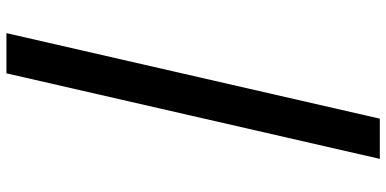

<svg xmlns="http://www.w3.org/2000/svg" viewBox="-322 -511 1201 597"><g transform="rotate(90 278.5 -212.5)"><path d="M474 -793 208 368H83L349 -793Z"/></g></svg>

Font: Noto Sans Kannada
Style: Regular
Weight: 400
Designer: Jelle Bosma - Monotype Design Team
Foundry: Monotype Imaging Inc.
Version: Version 2.003